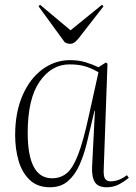

<svg xmlns="http://www.w3.org/2000/svg" viewBox="-20 -777 573 811"><path d="M418 -59Q417 -31 424.5 -21Q432 -11 447 -11Q482 -11 516 -37L524 -26Q505 -10 482 2Q459 14 431 14Q394 14 380.5 -8Q367 -30 369 -73L381 -309H379L347 -174Q335 -124 316 -81Q297 -38 267 -12Q237 14 191 14Q138 14 105.5 -17Q73 -48 58.5 -98Q44 -148 44 -206Q44 -302 75 -373.5Q106 -445 159 -484Q212 -523 276 -523Q312 -523 341.5 -514Q371 -505 396 -493L427 -513L434 -508ZM200 -24Q236 -24 262 -45.5Q288 -67 310 -124Q332 -181 355 -287L396 -472Q362 -491 335.5 -498Q309 -505 273 -505Q198 -505 147.5 -432.5Q97 -360 97 -216Q97 -24 200 -24ZM143 -750 149 -757 278 -649 411 -757 417 -750 312 -615Q304 -605 295.5 -598.5Q287 -592 276 -592Q264 -592 253 -599Z"/></svg>

Font: Display Extralight
Style: Italic
Weight: 200
Italic angle: -2°
Designer: Latin by Veronika Burian and Jose Scaglione. Greek by Irene Vlachou. Cyrillic by Vera Evstafieva
Foundry: TypeTogether
Version: Version 3.002